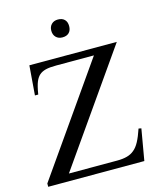

<svg xmlns="http://www.w3.org/2000/svg" viewBox="-126 -951 862 1040"><g transform="rotate(-15 305.5 -431.0)"><path d="M552.7 0H13.7V-18.6L437 -623.5H226.1Q188 -623.5 166 -617.9Q144 -612.3 129.9 -599.6Q123.5 -593.8 118.2 -585.9Q112.8 -578.1 107.9 -566.4Q103 -554.7 98.9 -537.8Q94.7 -521 90.8 -496.6H72.3L85.4 -662.1H575.7L140.6 -40.5H412.1Q443.4 -40.5 466.8 -46.9Q490.2 -53.2 506.8 -67.4Q524.4 -81.1 539.1 -108.4Q553.7 -135.7 567.9 -178.2L583 -175.3ZM348.6 -812Q348.6 -788.1 335.4 -774.9Q322.3 -761.7 298.3 -761.7Q275.9 -761.7 262.2 -775.4Q248.5 -789.1 248.5 -812Q248.5 -834.5 262.2 -848.1Q275.9 -861.8 298.3 -861.8Q322.3 -861.8 335.4 -848.6Q348.6 -835.4 348.6 -812Z"/></g></svg>

Font: Doulos SIL Phon
Style: Regular
Weight: 400
Designer: Walt Agee, Victor Gaultney, Peter Martin, Debbi Hosken, Becca Hirsbrunner
Foundry: SIL International
Version: Version 5.000